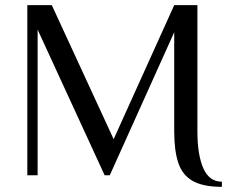

<svg xmlns="http://www.w3.org/2000/svg" viewBox="-20 -680 895 745"><path d="M841 45Q769 45 728.5 22.5Q688 0 672 -47.5Q656 -95 656 -170V-555L406 0H386L126 -565V0H86V-660H181L421 -140L656 -660H746V-170Q746 -79 769 -27Q792 25 841 25Z"/></svg>

Font: El Messiri
Style: Regular
Weight: 400
Designer: Mohamed Gaber
Foundry: Kief Type Foundry
Version: Version 2.020